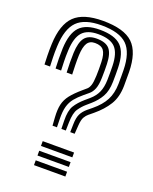

<svg xmlns="http://www.w3.org/2000/svg" viewBox="-150 -894 780 978"><g transform="rotate(20 240.0 -405.5)"><path d="M272.8 -221 273.8 -265Q274.5 -299.2 284.1 -319.4Q293.8 -339.5 314.5 -356.8L338.5 -376.5Q380.5 -411.2 399.6 -448Q418.8 -484.8 419.8 -536Q420.2 -555 420.1 -577.8Q420 -600.5 419.8 -611Q418.2 -705.2 376.5 -746.1Q334.8 -787 236.8 -787Q146.5 -787 105.8 -745.9Q65 -704.8 60.8 -609.8Q59.2 -576.5 60.1 -548.2Q61 -520 61.8 -500H31.8Q31 -517 30.2 -547.9Q29.5 -578.8 30.8 -611Q35.2 -718 83 -764.5Q130.8 -811 236.8 -811Q351.2 -811 399.8 -764.5Q448.2 -718 449.8 -611Q450.5 -568 449.8 -536Q448.8 -474.5 423.2 -433.2Q397.8 -392 352.8 -354.8L328.8 -335Q319 -327.2 310.5 -313Q302 -298.8 299.8 -265L296.8 -221ZM224.8 -221 223.8 -265Q222.5 -319.8 239.2 -346.9Q256 -374 286 -399.8L309.8 -420.2Q335 -442.2 346.9 -469.1Q358.8 -496 359.8 -536Q360.2 -559.8 360.2 -576.1Q360.2 -592.5 359.8 -611Q358.2 -679.8 330.4 -709.4Q302.5 -739 236.8 -739Q178 -739 151 -708.6Q124 -678.2 120.8 -608.8Q119.2 -575.5 120.1 -548.8Q121 -522 121.8 -500H91.8Q90.8 -526 90.2 -553Q89.8 -580 90.8 -608.5Q94.2 -691.2 128.1 -727.1Q162 -763 236.8 -763Q318.8 -763 353.5 -727.8Q388.2 -692.5 389.8 -611Q390.2 -594 390.2 -575.6Q390.2 -557.2 389.8 -536Q388.8 -486.8 371.2 -455.6Q353.8 -424.5 324 -398.5L300.2 -377.8Q282 -362 266.5 -339.6Q251 -317.2 249.8 -265L248.8 -221ZM176.8 -221 173.8 -265Q171 -306.8 177.5 -335Q184 -363.2 203.2 -387.9Q222.5 -412.5 257.5 -442.5L279 -461Q287.8 -468.8 293.1 -485Q298.5 -501.2 299.8 -536Q301.2 -572 299.8 -611Q298.2 -654 284.4 -672.5Q270.5 -691 236.8 -691Q208.2 -691 195.4 -670.4Q182.5 -649.8 180.5 -604.5Q179.5 -579.2 180.2 -550Q181 -520.8 181.8 -500H151.8Q150.8 -528.5 150.2 -553.9Q149.8 -579.2 150.8 -605.8Q153.2 -664.2 173 -689.6Q192.8 -715 236.8 -715Q286.8 -715 307.5 -690.9Q328.2 -666.8 329.8 -611Q330.2 -593.5 330.4 -575.4Q330.5 -557.2 329.8 -536Q328.8 -497.5 320.2 -476Q311.8 -454.5 295.5 -441.2L271.8 -421.5Q246.5 -400.5 230.1 -380.4Q213.8 -360.2 206.2 -333.4Q198.8 -306.5 199.8 -265L200.8 -221ZM156.8 -104V-130H326.8V-104ZM156.8 -52V-78H326.8V-52ZM156.8 0V-26H326.8V0Z"/></g></svg>

Font: Big Shoulders Inline Display Black
Style: Regular
Weight: 900
Designer: Patric King
Foundry: XO Type Co
Version: Version 1.000